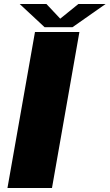

<svg xmlns="http://www.w3.org/2000/svg" viewBox="-20 -946 552 966"><path d="M17.5 0H241.5L379.5 -785H156ZM204.5 -809H344.5L511.5 -926H374.5L283 -852L213.5 -926H79Z"/></svg>

Font: Anybody Expanded ExtraBold
Style: Italic
Weight: 800
Width: 7
Italic angle: -10°
Version: Version 1.113;gftools[0.9.25]